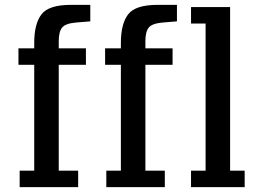

<svg xmlns="http://www.w3.org/2000/svg" viewBox="-20 -771 1080 791"><path d="M222 -601Q222 -640 235.5 -657Q249 -674 291 -678L352 -683V-751H272Q181 -751 151 -712Q121 -673 121 -594V-572H56V-504H121V-68H61V0H302V-68H222V-504H334V-572H222ZM579 -601Q579 -640 592.5 -657Q606 -674 648 -678L709 -683V-751H629Q538 -751 508 -712Q478 -673 478 -594V-572H413V-504H478V-68H418V0H659V-68H579V-504H691V-572H579ZM767 -674H827V-68H767V0H988V-68H928V-742H767Z"/></svg>

Font: Glegoo
Style: Bold
Weight: 700
Version: Version 2.0.1; ttfautohint (v0.9) -r 48 -G 60